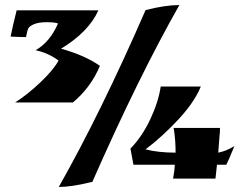

<svg xmlns="http://www.w3.org/2000/svg" viewBox="-20 -627 961 761"><path d="M676 -22Q676 -68 670 -109L668 -120H852Q852 -101 850 -87Q847 -55 845 -22Q877 -28 909 -48Q886 9 877 26H840L834 81H666Q672 48 673 26H509L497 -38Q543 -85 575.5 -154Q608 -223 617 -284H776Q750 -221 686.5 -153Q623 -85 557 -35Q607 -22 676 -22ZM210 -534Q197 -539 165 -539Q133 -539 114.5 -531Q96 -523 92 -514Q88 -505 86 -493.5Q84 -482 83 -480Q62 -480 22 -482Q31 -527 46 -586H370Q331 -500 222 -434Q316 -408 376 -366Q340 -280 269 -221H40Q89 -252 141 -301.5Q193 -351 212 -387Q172 -417 121 -428Q177 -459 210 -534ZM557 -587Q635 -607 691 -607Q529 -322 346 94L336 96Q262 114 213 114Q381 -183 557 -587Z"/></svg>

Font: Ruslan Display
Style: Regular
Weight: 400
Version: Version 1.000